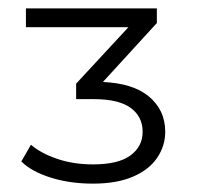

<svg xmlns="http://www.w3.org/2000/svg" viewBox="-20 -762 470 459"><path d="M202 -323Q147 -323 101 -337.5Q55 -352 31 -376L54 -416Q77 -396 116 -382.5Q155 -369 202 -369Q263 -369 292 -390.5Q321 -412 321 -447Q321 -483 292.5 -504Q264 -525 204 -525H162V-562L287 -697H42V-742H355V-707L226 -566Q296 -563 334 -533Q375 -500 375 -447Q375 -413 355.5 -384.5Q336 -356 297.5 -339.5Q259 -323 202 -323Z"/></svg>

Font: Modern
Style: Small
Weight: 400
Designer: Julieta Ulanovsky
Foundry: Julieta Ulanovsky
Version: Version 8.000